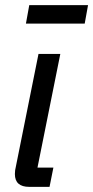

<svg xmlns="http://www.w3.org/2000/svg" viewBox="-20 -728 363 748"><path d="M94 0Q38 0 38 -50Q38 -58 39 -65Q40 -72 42 -80L130 -518H215L126 -75H188L173 0ZM94 -708H323L310 -636H81Z"/></svg>

Font: IBM Plex Sans Cond Text
Style: Italic
Weight: 450
Width: 3
Italic angle: -11°
Designer: Mike Abbink, Paul van der Laan, Pieter van Rosmalen
Foundry: Bold Monday
Version: Version 1.3